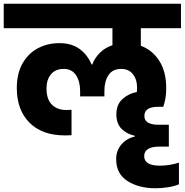

<svg xmlns="http://www.w3.org/2000/svg" viewBox="-37 -760 989 1028"><path d="M717 -609V-515Q779 -492 816 -434Q853 -376 853 -288Q853 -232 837 -188H808Q736 -188 736 -139Q736 -114 756.5 -103Q777 -92 810 -92H867V25H817Q735 25 735 76Q735 127 819 127Q870 127 921 111V227Q898 237 863 242.5Q828 248 795 248Q707 248 646 209.5Q585 171 585 92Q585 46 613 13.5Q641 -19 685 -29V-33Q640 -43 613 -71Q586 -99 586 -148Q586 -199 617.5 -228.5Q649 -258 696 -268Q697 -275 697 -289Q697 -335 674.5 -363Q652 -391 612 -391Q566 -391 544 -358Q522 -325 522 -273V-244H392V-273Q392 -324 370 -357.5Q348 -391 304 -391Q260 -391 236 -362.5Q212 -334 212 -286Q212 -229 240.5 -200Q269 -171 319 -171Q336 -171 346 -172V-36Q332 -35 312 -35Q188 -35 120.5 -103.5Q53 -172 53 -288Q53 -367 84 -421Q115 -475 166.5 -502Q218 -529 281 -529Q347 -529 389.5 -497.5Q432 -466 453 -415H457Q471 -451 498.5 -478Q526 -505 565 -518V-609H-17V-740H932V-609Z"/></svg>

Font: MSTAGE
Style: Bold
Weight: 700
Designer: Ninad Kale (Devanagari), Jonny Pinhorn (Latin)
Foundry: Indian Type Foundry
Version: 4.004